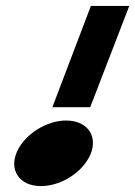

<svg xmlns="http://www.w3.org/2000/svg" viewBox="-20 -613 458 650"><path d="M157.3 -250H285.3L417.7 -593H287.7ZM203.4 -205C139.4 -205 66.6 -161 38.6 -102C9 -39 44.4 17 118.4 17C194.4 17 271 -39 290.6 -102C307.6 -161 269.4 -205 203.4 -205Z"/></svg>

Font: Hussar Milosc
Style: Obl
Weight: 700
Foundry: Cannot Into Space Fonts
Version: Version 1.02